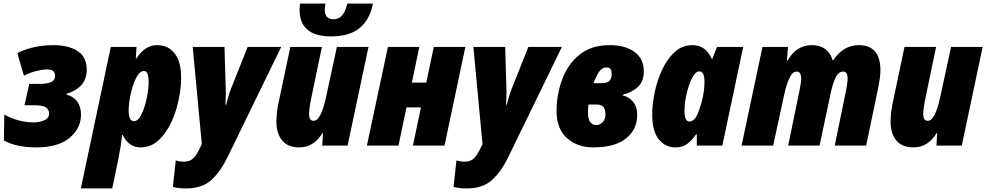

<svg xmlns="http://www.w3.org/2000/svg" viewBox="-20 -816 5527 1076"><path d="M434 -175Q434 -215 414 -245Q394 -275 352 -286L353 -290Q466 -326 466 -424Q466 -498 414 -530.5Q362 -563 281 -563Q227 -563 177.5 -553Q128 -543 77 -519L114 -392Q148 -409 183.5 -418Q219 -427 245 -427Q289 -427 289 -390Q289 -346 204 -346H144L117 -226H173Q220 -226 237.5 -214Q255 -202 255 -180Q255 -153 227.5 -141.5Q200 -130 168 -130Q130 -130 87.5 -140.5Q45 -151 4 -174L2 -29Q71 10 183 10Q305 10 369.5 -43Q434 -96 434 -175Z M701 -197Q701 -235 712 -287Q723 -339 742.5 -378.5Q762 -418 787 -418Q813 -418 813 -358Q813 -315 802 -263.5Q791 -212 772.5 -174.5Q754 -137 731 -137Q701 -137 701 -197ZM609 240 643 76Q651 37 656 5.5Q661 -26 664 -59H668Q702 10 767 10Q839 10 890 -52Q941 -114 968 -204.5Q995 -295 995 -381Q995 -470 959 -516.5Q923 -563 860 -563Q792 -563 744 -488H741L745 -553H601L433 240Z M1255 65 1556 -553H1368L1276 -322Q1261 -285 1247 -229H1243Q1244 -250 1245 -272.5Q1246 -295 1245 -319L1238 -553H1060L1111 -8L1091 32Q1075 62 1057.5 76Q1040 90 1010 90Q987 90 965 83L949 231Q976 240 1022 240Q1112 240 1163.5 193.5Q1215 147 1255 65Z M2070 -796H1926Q1907 -708 1850 -708Q1800 -708 1800 -761Q1800 -775 1804 -796H1662Q1659 -778 1659 -761Q1659 -612 1836 -612Q1940 -612 1997 -660.5Q2054 -709 2070 -796ZM1787 -70H1790L1786 0H1928L2045 -553H1868L1808 -276Q1779 -139 1738 -139Q1712 -139 1712 -177Q1712 -192 1715 -212.5Q1718 -233 1721 -250L1784 -553H1607L1539 -230Q1529 -178 1529 -132Q1529 -71 1560 -30.5Q1591 10 1658 10Q1738 10 1787 -70Z M2213 0 2258 -214H2339L2294 0H2471L2588 -553H2411L2369 -353H2288L2330 -553H2154L2036 0Z M2828 65 3129 -553H2941L2849 -322Q2834 -285 2820 -229H2816Q2817 -250 2818 -272.5Q2819 -295 2818 -319L2811 -553H2633L2684 -8L2664 32Q2648 62 2630.5 76Q2613 90 2583 90Q2560 90 2538 83L2522 231Q2549 240 2595 240Q2685 240 2736.5 193.5Q2788 147 2828 65Z M3551 -171Q3551 -219 3527 -246.5Q3503 -274 3470 -281L3471 -285Q3524 -299 3556 -330Q3588 -361 3588 -416Q3588 -487 3536 -525Q3484 -563 3397 -563Q3291 -563 3225.5 -508Q3160 -453 3129.5 -368Q3099 -283 3099 -194Q3099 -94 3157.5 -42Q3216 10 3303 10Q3428 10 3489.5 -41Q3551 -92 3551 -171ZM3381 -438Q3408 -438 3408 -401Q3408 -379 3397 -364.5Q3386 -350 3350 -350H3306Q3320 -387 3336.5 -412.5Q3353 -438 3381 -438ZM3275 -188Q3275 -209 3278 -230H3327Q3373 -230 3373 -175Q3373 -147 3357 -131Q3341 -115 3322 -115Q3302 -115 3288.5 -131Q3275 -147 3275 -188Z M3816 -196Q3816 -237 3827.5 -288.5Q3839 -340 3858 -378Q3877 -416 3900 -416Q3928 -416 3928 -356Q3928 -342 3926.5 -323.5Q3925 -305 3919 -273Q3909 -225 3890.5 -180Q3872 -135 3843 -135Q3816 -135 3816 -196ZM3881 -63H3885V0H4028L4145 -553H3998L3972 -486H3969Q3935 -563 3861 -563Q3802 -563 3759.5 -523Q3717 -483 3689 -421.5Q3661 -360 3648 -293.5Q3635 -227 3635 -176Q3635 -80 3672 -35Q3709 10 3765 10Q3806 10 3832.5 -10.5Q3859 -31 3881 -63Z M4313 0 4374 -282Q4387 -344 4404.5 -379.5Q4422 -415 4445 -415Q4470 -415 4470 -375Q4470 -362 4466.5 -342.5Q4463 -323 4460 -306L4397 0H4573L4632 -279Q4643 -335 4660 -375Q4677 -415 4706 -415Q4730 -415 4730 -377Q4730 -360 4727 -341Q4724 -322 4721 -307L4658 0H4834L4902 -326Q4907 -352 4910.5 -377Q4914 -402 4914 -422Q4914 -563 4793 -563Q4707 -563 4650 -479H4646Q4620 -563 4529 -563Q4443 -563 4394 -477H4390L4396 -553H4253L4136 0Z M5229 -70H5232L5228 0H5370L5487 -553H5310L5250 -276Q5221 -139 5180 -139Q5154 -139 5154 -177Q5154 -192 5157 -212.5Q5160 -233 5163 -250L5226 -553H5049L4981 -230Q4971 -178 4971 -132Q4971 -71 5002 -30.5Q5033 10 5100 10Q5180 10 5229 -70Z"/></svg>

Font: Noto Sans Display SemiCondensed Black
Style: Italic
Weight: 900
Width: 4
Designer: Monotype Design team
Foundry: Monotype Imaging Inc.
Version: 1.000